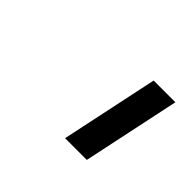

<svg xmlns="http://www.w3.org/2000/svg" viewBox="-60 -774 325 325"><g transform="rotate(45 102.5 -611.5)"><path d="M153 -699H205L168 -524H116Z"/></g></svg>

Font: Prompt ExtraLight
Style: Italic
Weight: 275
Italic angle: -12°
Designer: Katatrad Team
Foundry: CadsonDemak
Version: Version 1.000